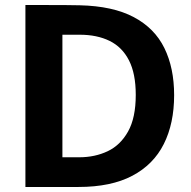

<svg xmlns="http://www.w3.org/2000/svg" viewBox="-20 -743 760 763"><path d="M81 0V-723Q86.5 -723 111.8 -723Q137 -723 171.2 -723Q205.5 -723 239.8 -722.8Q274 -722.5 297 -722Q428.5 -719 511.5 -675Q594.5 -631 633.2 -552Q672 -473 672 -365Q672 -252.5 631 -170.8Q590 -89 505.8 -44.5Q421.5 0 292 0ZM228 -118H295Q357 -118 407.8 -142Q458.5 -166 489 -220.5Q519.5 -275 519.5 -366Q519.5 -450.5 492.5 -503.2Q465.5 -556 415.5 -580.5Q365.5 -605 297 -605H228Z"/></svg>

Font: Public Sans Thin
Style: Bold
Weight: 700
Version: Version 2.001